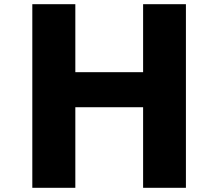

<svg xmlns="http://www.w3.org/2000/svg" viewBox="-20 -831 1040 915"><path d="M662 -320V64H866V-811H662V-487H339V-811H134V64H339V-320Z"/></svg>

Font: LINE Seed JP App_OTF ExtraBold
Style: Regular
Weight: 800
Designer: LINE & Fontrix & Fontworks
Version: Version 1.013